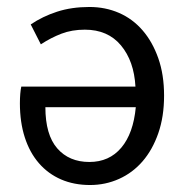

<svg xmlns="http://www.w3.org/2000/svg" viewBox="-20 -518 536 550"><path d="M238 12Q192 12 155 -4Q118 -20 91.5 -50.5Q65 -81 51 -124.5Q37 -168 37 -222Q37 -236 38 -248.5Q39 -261 41 -270H368Q364 -343 326.5 -388Q289 -433 223 -433Q186 -433 156 -421.5Q126 -410 97 -391L68 -448Q102 -471 143.5 -484.5Q185 -498 236 -498Q282 -498 321 -481Q360 -464 388.5 -431Q417 -398 433.5 -351Q450 -304 450 -244Q450 -184 433.5 -136.5Q417 -89 388.5 -56Q360 -23 321 -5.5Q282 12 238 12ZM236 -54Q293 -54 327.5 -95Q362 -136 369 -211H110Q110 -132 144 -93Q178 -54 236 -54Z"/></svg>

Font: Giro Regular
Style: Regular
Weight: 400
Designer: Paul D. Hunt
Foundry: Adobe Systems Incorporated
Version: Version 1.000;PS 1.0;hotconv 1.0.88;makeotf.lib2.5.647800